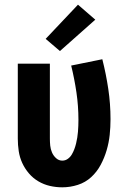

<svg xmlns="http://www.w3.org/2000/svg" viewBox="-20 -792 540 820"><path d="M246 8Q219 8 193 2Q167 -4 144 -17.5Q121 -31 103.5 -51.5Q86 -72 75 -96Q64 -120 60 -146.5Q56 -173 56 -200V-520H193V-200Q193 -185 194.5 -170Q196 -155 202 -141Q208 -127 219.5 -116.5Q231 -106 246 -106Q259 -106 269.5 -113.5Q280 -121 286.5 -132Q293 -143 297.5 -155Q302 -167 305 -179.5Q308 -192 310 -204.5Q312 -217 313 -229.5Q314 -242 314.5 -255Q315 -268 315 -280Q315 -339 306.5 -397Q298 -455 284 -512L417 -539Q433 -476 442.5 -412Q452 -348 452 -283Q452 -249 448.5 -216Q445 -183 435.5 -150.5Q426 -118 410 -88Q394 -58 369.5 -35.5Q345 -13 312.5 -2.5Q280 8 246 8ZM236 -574 175 -626 313 -772 387 -708Z"/></svg>

Font: Iosevka SS04 Heavy
Style: Regular
Weight: 900
Monospace: yes
Designer: Belleve Invis
Foundry: Belleve Invis
Version: Version 19.0.0; ttfautohint (v1.8.4)